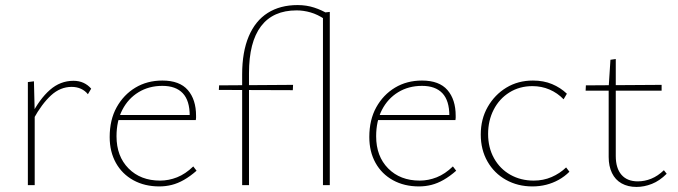

<svg xmlns="http://www.w3.org/2000/svg" viewBox="-20 -731 2676 758"><path d="M90 0V-407L114 -410L117 -288V0ZM112 -261 103 -275Q136 -340 177 -376Q218 -412 270 -412Q292 -412 309.5 -404Q327 -396 340 -381L327 -359Q316 -373 299.5 -380.5Q283 -388 263 -388Q218 -388 181.5 -354.5Q145 -321 112 -261Z M609 5Q551 5 506.5 -19.5Q462 -44 437.5 -88Q413 -132 413 -190Q413 -258 440.5 -307.5Q468 -357 514.5 -385Q561 -413 621 -413Q689 -413 721.5 -375.5Q754 -338 754 -274Q754 -270 754 -265.5Q754 -261 753 -257H729V-274Q729 -334 701.5 -363Q674 -392 621 -392Q568 -392 527 -367Q486 -342 463 -297.5Q440 -253 440 -193Q440 -114 487.5 -66Q535 -18 612 -18Q646 -18 679 -31Q712 -44 743 -74L756 -57Q731 -35 706.5 -21Q682 -7 658 -1Q634 5 609 5ZM437 -257 442 -277H747V-257Z M936 0V-437Q936 -526 962 -587.5Q988 -649 1037 -680Q1086 -711 1155 -711Q1190 -711 1220.5 -701Q1251 -691 1275 -676L1262 -655Q1234 -674 1206 -682Q1178 -690 1151 -690Q1058 -690 1010.5 -627.5Q963 -565 963 -442V0ZM1136 -375 844 -376 845 -394 1137 -396ZM1255 0V-681L1282 -684V0Z M1634 5Q1576 5 1531.5 -19.5Q1487 -44 1462.5 -88Q1438 -132 1438 -190Q1438 -258 1465.5 -307.5Q1493 -357 1539.5 -385Q1586 -413 1646 -413Q1714 -413 1746.5 -375.5Q1779 -338 1779 -274Q1779 -270 1779 -265.5Q1779 -261 1778 -257H1754V-274Q1754 -334 1726.5 -363Q1699 -392 1646 -392Q1593 -392 1552 -367Q1511 -342 1488 -297.5Q1465 -253 1465 -193Q1465 -114 1512.5 -66Q1560 -18 1637 -18Q1671 -18 1704 -31Q1737 -44 1768 -74L1781 -57Q1756 -35 1731.5 -21Q1707 -7 1683 -1Q1659 5 1634 5ZM1462 -257 1467 -277H1772V-257Z M2082 5Q2024 5 1977.5 -21Q1931 -47 1904.5 -93.5Q1878 -140 1878 -200Q1878 -261 1905.5 -309Q1933 -357 1979 -385Q2025 -413 2084 -413Q2126 -413 2159.5 -399Q2193 -385 2218 -361L2205 -339Q2181 -364 2149.5 -377.5Q2118 -391 2082 -391Q2031 -391 1991 -366Q1951 -341 1929 -298Q1907 -255 1907 -202Q1907 -148 1930.5 -106Q1954 -64 1995 -41Q2036 -18 2087 -18Q2125 -18 2157.5 -32Q2190 -46 2215 -70L2228 -53Q2209 -34 2185.5 -21Q2162 -8 2136 -1.5Q2110 5 2082 5Z M2493 7Q2459 7 2434 -7Q2409 -21 2396 -48Q2383 -75 2383 -111V-387L2390 -495L2411 -498V-115Q2411 -67 2433.5 -41Q2456 -15 2498 -15Q2525 -15 2551 -25.5Q2577 -36 2601 -59L2612 -45Q2584 -17 2553.5 -5Q2523 7 2493 7ZM2592 -373H2292L2293 -394L2592 -396Z"/></svg>

Font: Ysabeau Office Thin
Style: Regular
Weight: 250
Designer: Christian Thalmann (Catharsis Fonts)
Version: Version 2.001;gftools[0.9.30]; featfreeze: tnum,lnum,ss02